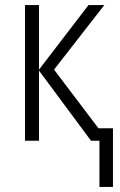

<svg xmlns="http://www.w3.org/2000/svg" viewBox="-20 -552 471 753"><path d="M370 181V0H337L133 -275V0H78V-532H133V-279L327 -532H389L192 -279L366 -49H423V181Z"/></svg>

Font: Noto Sans UI SemiCondensed Light
Style: Regular
Weight: 300
Width: 4
Designer: Monotype Design Team
Foundry: Monotype Imaging Inc.
Version: Version 1.901